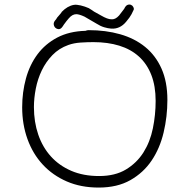

<svg xmlns="http://www.w3.org/2000/svg" viewBox="-20 -850 855 866"><path d="M735 -399Q735 -324 718 -252.5Q701 -181 664 -126Q627 -71 568 -37.5Q509 -4 425 -4Q345 -4 281.5 -31.5Q218 -59 173 -107.5Q128 -156 104 -222.5Q80 -289 80 -366Q80 -434 97 -496Q114 -558 149 -605Q184 -652 238 -680.5Q292 -709 366 -711Q372 -714 380 -714Q457 -714 522 -695.5Q587 -677 634.5 -638.5Q682 -600 708.5 -540.5Q735 -481 735 -399ZM682 -395Q682 -462 662.5 -512Q643 -562 606.5 -595Q570 -628 518 -644Q466 -660 401 -660Q374 -660 343.5 -658Q313 -656 288 -647Q246 -632 216.5 -601.5Q187 -571 168.5 -532.5Q150 -494 141.5 -450.5Q133 -407 133 -367Q133 -300 152.5 -243Q172 -186 209.5 -144.5Q247 -103 301.5 -79.5Q356 -56 427 -56Q499 -56 548 -85.5Q597 -115 627 -162.5Q657 -210 669.5 -271Q682 -332 682 -395ZM583 -806Q580 -799 573 -785.5Q566 -772 549 -752Q521 -718 481 -721Q467 -722 450 -727Q433 -732 416 -743L361 -775Q337 -786 324 -786Q306 -786 290 -767L280 -755L268 -739Q266 -736 263.5 -732Q261 -728 259 -726Q252 -718 244 -718.5Q236 -719 230 -724.5Q224 -730 222.5 -739Q221 -748 228 -757Q233 -762 238 -771Q243 -777 251 -786Q259 -795 258 -796Q284 -823 313 -828Q325 -830 344 -825.5Q363 -821 381 -813Q383 -812 385.5 -810Q388 -808 392 -806Q396 -804 399.5 -801Q403 -798 409 -795L436 -780Q465 -763 482 -763Q500 -761 517 -780L540 -810Q547 -825 555.5 -828Q564 -831 571 -828Q578 -825 581.5 -818Q585 -811 583 -806Z"/></svg>

Font: Wynona
Style: Regular
Weight: 400
Italic angle: -12°
Designer: Kanati
Foundry: Kanati and Michael Everson
Version: Version 2.000